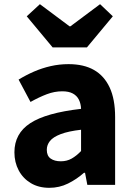

<svg xmlns="http://www.w3.org/2000/svg" viewBox="-20 -885 638 919"><path d="M216 14Q165 14 127.5 -8.5Q90 -31 69.5 -69.5Q49 -108 49 -156Q49 -246 125 -295.5Q201 -345 368 -364Q367 -389 357.5 -408Q348 -427 328.5 -437.5Q309 -448 278 -448Q241 -448 204 -434Q167 -420 126 -397L69 -504Q105 -526 143 -542.5Q181 -559 222.5 -568.5Q264 -578 308 -578Q381 -578 430 -550Q479 -522 505 -466Q531 -410 531 -325V0H398L387 -58H382Q347 -27 305.5 -6.5Q264 14 216 14ZM271 -113Q300 -113 323 -126Q346 -139 368 -162V-264Q307 -257 270.5 -243Q234 -229 219 -210Q204 -191 204 -168Q204 -139 222.5 -126Q241 -113 271 -113ZM232 -658 108 -807 171 -865 313 -759H317L459 -865L520 -807L396 -658Z"/></svg>

Font: Noto Sans SC ExtraBold
Style: Regular
Weight: 800
Designer: Ryoko NISHIZUKA 西塚涼子 (kana, bopomofo & ideographs); Paul D. Hunt (Latin, Greek & Cyrillic); Sandoll Communications 산돌커뮤니
Foundry: Adobe
Version: Version 2.004-H2;hotconv 1.0.118;makeotfexe 2.5.65603